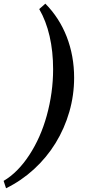

<svg xmlns="http://www.w3.org/2000/svg" viewBox="-88 -783 521 1040"><path d="M-68.4 196.8Q8.8 151.4 70.8 56.6Q132.3 -37.6 165 -155.8Q199.7 -281.2 199.7 -408.2Q199.7 -503.9 180.7 -586.9Q161.6 -669.9 124.5 -733.9L157.7 -763.2Q233.4 -686.5 273.4 -584Q313.5 -480 313.5 -361.8Q313.5 -267.6 287.6 -177.5Q261.7 -87.4 212.9 -7.8Q164.1 71.3 95.7 133.8Q27.3 196.3 -55.2 236.8Z"/></svg>

Font: Pattaya
Style: Regular
Weight: 400
Designer: Pablo Impallari / Thai characters Designed by Thanarat Vachiruckul and Suppakit Chalermlarp
Foundry: Pablo Impallari
Version: Version 1.007;September 16, 2023;FontCreator 15.0.0.2934 64-